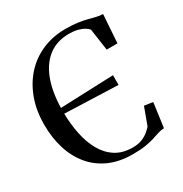

<svg xmlns="http://www.w3.org/2000/svg" viewBox="-176 -885 978 1028"><g transform="rotate(-30 313.0 -371.0)"><path d="M351 10.5Q268 10.5 205.8 -17.5Q143.5 -45.5 101.5 -96.2Q59.5 -147 38.5 -215.2Q17.5 -283.5 17.5 -364.5Q17.5 -451 43.8 -522Q70 -593 117.2 -644.5Q164.5 -696 229.5 -723.8Q294.5 -751.5 371.5 -751.5Q415 -751.5 447 -747Q479 -742.5 503.5 -736Q528 -729.5 548 -724.8Q568 -720 587 -719.5L575 -545H508.5L489 -679.5Q481.5 -689.5 466.2 -698.5Q451 -707.5 428.2 -713.5Q405.5 -719.5 375 -719.5Q303 -719.5 251.5 -682Q200 -644.5 171.5 -572.8Q143 -501 140 -397L469 -409.5V-349.5L140 -361.5Q141 -296 153.5 -234.8Q166 -173.5 192.8 -125.2Q219.5 -77 262.8 -49Q306 -21 368.5 -21Q401 -21 424.5 -30.2Q448 -39.5 464.8 -53Q481.5 -66.5 492 -79L531 -185L584 -177.5L563.5 -27Q543.5 -26.5 526 -20.8Q508.5 -15 486.5 -7.8Q464.5 -0.5 432.2 5Q400 10.5 351 10.5Z"/></g></svg>

Font: Merriweather 120pt
Style: Regular
Weight: 400
Version: Version 2.100